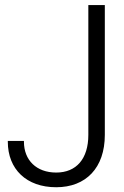

<svg xmlns="http://www.w3.org/2000/svg" viewBox="-20 -748 502 779"><path d="M208 11.7C328.6 11.7 405.3 -66.9 405.3 -200.7V-727.5H338.4V-200.7C338.4 -104 290 -47.9 208 -47.9C127.9 -47.9 77.1 -98.1 77.1 -172.9V-176.3H11.7V-172.9C11.7 -61.5 87.4 11.7 208 11.7Z"/></svg>

Font: Guggenheim Sans Display Light
Style: Regular
Weight: 300
Designer: Modified by Tom Baber under direction of Pentagram Design 2023
Foundry: rsms
Version: Version 1.001;Glyphs 3.1.2 (3151)